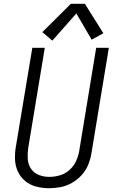

<svg xmlns="http://www.w3.org/2000/svg" viewBox="-20 -988 616 1016"><path d="M239 8Q270 8 301 2Q332 -4 361 -20.5Q390 -37 412.5 -62Q435 -87 447 -117Q459 -147 464 -178L556 -735H489L399 -188Q394 -160 381.5 -133.5Q369 -107 346.5 -87.5Q324 -68 296 -60Q268 -52 241 -52Q212 -52 186 -62Q160 -72 144.5 -94.5Q129 -117 127 -145.5Q125 -174 129 -203L217 -735H151L64 -212Q58 -178 59.5 -143.5Q61 -109 75 -79.5Q89 -50 114 -29.5Q139 -9 172 -0.5Q205 8 239 8ZM257 -773 384 -917 465 -778 527 -812 429 -968H355L204 -818Z"/></svg>

Font: Iosevka Sparkle Light
Style: Italic
Weight: 300
Italic angle: -9°
Designer: Belleve Invis
Foundry: Belleve Invis
Version: Version 4.5.0; ttfautohint (v1.8.3)